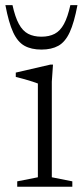

<svg xmlns="http://www.w3.org/2000/svg" viewBox="-30 -710 319 730"><path d="M171.5 -464.5 167 -399.5V-36L245 -20.5V0H35.5V-20.5L114 -36V-392.5Q108.5 -395 94.2 -399.5Q80 -404 62.8 -409Q45.5 -414 30 -417.5V-434L162 -464.5ZM127.5 -570.5Q157 -570.5 178 -581.5Q199 -592.5 213.2 -618.8Q227.5 -645 237.5 -690.5H264.5Q252 -624 235 -587.2Q218 -550.5 192 -536Q166 -521.5 127.5 -521.5Q89 -521.5 63 -536Q37 -550.5 20 -587.2Q3 -624 -9.5 -690.5H17.5Q27.5 -645 41.8 -618.8Q56 -592.5 77 -581.5Q98 -570.5 127.5 -570.5Z"/></svg>

Font: Newsreader 14pt Light
Style: Regular
Weight: 300
Designer: Hugues Gentile
Foundry: Production Type
Version: Version 1.003